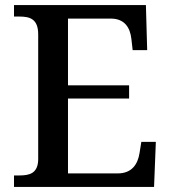

<svg xmlns="http://www.w3.org/2000/svg" viewBox="-20 -734 671 754"><path d="M35 0H585L592 -177H535L528 -133C521 -89 498 -53 442 -53H247V-347H487V-399H247V-661H415C469 -661 491 -626 496 -581L501 -537H558L553 -714H35V-669H56C97 -669 130 -660 130 -599V-110C130 -53 96 -45 56 -45H35Z"/></svg>

Font: Noto Serif Thai Medium
Style: Regular
Weight: 500
Designer: Monotype Design Team
Foundry: Monotype Imaging Inc.
Version: Version 1.901;PS 001.901;hotconv 1.0.88;makeotf.lib2.5.64775